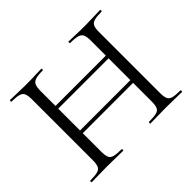

<svg xmlns="http://www.w3.org/2000/svg" viewBox="-138 -830 1035 1035"><g transform="rotate(-45 379.5 -312.5)"><path d="M571 -542Q571 -571 565.1 -586Q559.2 -601 540.4 -607Q521.7 -613 483.2 -613Q480.2 -613 480.2 -619Q480.2 -625 483.2 -625Q506.8 -625 537.1 -623.5Q567.4 -622 603.8 -622Q636.6 -622 667.7 -623.5Q698.8 -625 722.4 -625Q725.4 -625 725.4 -619Q725.4 -613 722.4 -613Q685.4 -613 666.4 -607.5Q647.5 -602 641.1 -587.5Q634.8 -573 634.8 -544V-81Q634.8 -52 641.1 -37Q647.5 -22 666.4 -17Q685.4 -12 722.4 -12Q725.4 -12 725.4 -6Q725.4 0 722.4 0Q698.8 0 667.7 -1Q636.6 -2 603.8 -2Q567.4 -2 537.1 -1Q506.8 0 483.2 0Q480.2 0 480.2 -6Q480.2 -12 483.2 -12Q521.7 -12 540.4 -17Q559.2 -22 565.1 -37Q571 -52 571 -81ZM152.2 -408.2V-429H598.8V-408.2ZM122.6 -81V-544Q122.6 -573 116.3 -587.5Q110 -602 91.5 -607.5Q73 -613 36 -613Q33.8 -613 33.8 -619Q33.8 -625 36 -625Q60.4 -625 90.6 -623.5Q120.8 -622 153.6 -622Q190.8 -622 220.9 -623.5Q251.1 -625 275 -625Q277 -625 277 -619Q277 -613 275 -613Q237.5 -613 218.8 -607Q200 -601 193.6 -586Q187.2 -571 187.2 -542V-81Q187.2 -52 193.2 -37Q199.2 -22 218.4 -17Q237.6 -12 275 -12Q277 -12 277 -6Q277 0 275 0Q250.1 0 220.4 -1Q190.8 -2 153.6 -2Q120.8 -2 90 -1Q59.2 0 34.8 0Q32.8 0 32.8 -6Q32.8 -12 34.8 -12Q72 -12 90.9 -17Q109.8 -22 116.2 -37Q122.6 -52 122.6 -81ZM152.2 -221.2V-242H598.8V-221.2Z"/></g></svg>

Font: Cormorant Light
Style: Regular
Weight: 300
Designer: Christian Thalmann (Catharsis Fonts)
Foundry: Catharsis Fonts
Version: Version 4.000